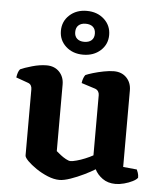

<svg xmlns="http://www.w3.org/2000/svg" viewBox="-54 -805 717 856"><g transform="rotate(5 305.0 -377.0)"><path d="M244 4Q219 4 191 -7.5Q163 -19 138.8 -35.5Q114.5 -52 99.2 -67.5Q84 -83 84 -91.5V-388Q84 -397.5 79.8 -404.8Q75.5 -412 67 -415L12.5 -434.5Q14.5 -447.5 17.5 -456.5Q20.5 -465.5 26 -472Q43 -480 77.8 -490Q112.5 -500 143 -500Q178 -500 199.5 -477.8Q221 -455.5 221 -421V-123Q228.5 -116.5 240.2 -107.2Q252 -98 264.8 -91Q277.5 -84 286 -84Q294.5 -84 312.5 -88.8Q330.5 -93.5 350.5 -101.8Q370.5 -110 385.5 -118.5V-388Q385.5 -397 381 -404.2Q376.5 -411.5 367.5 -415L305 -435Q306.5 -448.5 310.8 -458.5Q315 -468.5 318.5 -472Q329.5 -477 351.2 -483.5Q373 -490 398.5 -495Q424 -500 444 -500Q479 -500 500.5 -477.8Q522 -455.5 522 -421V-78.5L583.5 -72.5Q586 -67.5 589.2 -58.2Q592.5 -49 592.5 -36.5Q587 -28 570.2 -19.5Q553.5 -11 532.8 -5.5Q512 0 494.5 0Q460 0 436 -17.2Q412 -34.5 401 -57.5Q382 -45.5 352.2 -31Q322.5 -16.5 292.8 -6.2Q263 4 244 4ZM300 -561.5Q253.5 -561.5 223 -589.2Q192.5 -617 192.5 -659Q192.5 -701.5 223 -729.5Q253.5 -757.5 300 -757.5Q347 -757.5 377.8 -729.5Q408.5 -701.5 408.5 -659Q408.5 -617 377.8 -589.2Q347 -561.5 300 -561.5ZM300 -619Q321 -619 332.8 -629.5Q344.5 -640 344.5 -659Q344.5 -679 332.8 -689.5Q321 -700 300 -700Q280 -700 268.2 -689.5Q256.5 -679 256.5 -659Q256.5 -640 268.2 -629.5Q280 -619 300 -619Z"/></g></svg>

Font: Texturina Medium
Style: Regular
Weight: 500
Designer: Guillermo Torres Carreño
Foundry: Omnibus-Type
Version: Version 1.003